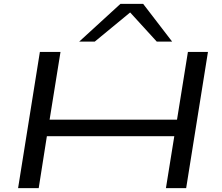

<svg xmlns="http://www.w3.org/2000/svg" viewBox="-20 -967 1139 987"><path d="M73 0 185 -700H291L235 -352H890L946 -700H1049L937 0H833L876 -267H221L179 0ZM387 -753 599 -947H716L865 -753H786L649 -903L467 -753Z"/></svg>

Font: Georama ExtraExtended
Style: Italic
Weight: 400
Width: 8
Italic angle: -9°
Designer: Jean-Baptiste Levee
Foundry: Production Type
Version: Version 1.000